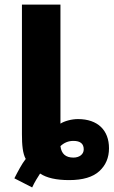

<svg xmlns="http://www.w3.org/2000/svg" viewBox="-20 -780 500 842"><path d="M121.1 42C131.3 19 145.5 -2.9 155.8 -19C184.1 0 226.6 9.8 283.2 9.8C343.3 9.8 387.2 -3.4 415.5 -29.3C443.8 -55.2 458 -88.4 458 -129.9C458 -208.5 409.2 -257.8 321.8 -257.8C293.9 -257.8 262.2 -249 245.1 -237.8V-759.8H76.2V-191.9C76.2 -143.6 79.6 -106.9 92.8 -83C75.7 -61.5 58.1 -27.3 43 2ZM301.8 -88.9C268.1 -88.9 249 -105.5 245.1 -139.2C261.2 -154.3 279.8 -162.1 301.8 -162.1C332 -162.1 347.2 -149.9 347.2 -125C347.2 -103.5 328.6 -88.9 301.8 -88.9Z"/></svg>

Font: Noto Reveo Sans
Style: Regular
Weight: 800
Designer: Monotype Design Team
Foundry: Monotype Imaging Inc.
Version: Version 2.007